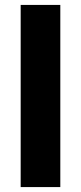

<svg xmlns="http://www.w3.org/2000/svg" viewBox="-20 -760 329 780"><path d="M64 -740V0H225V-740Z"/></svg>

Font: Malmofest
Style: Bold
Weight: 700
Designer: Jonny Pinhorn (Poppins), Kolossal
Version: Version 1.004;Glyphs 3.1.2 (3151)